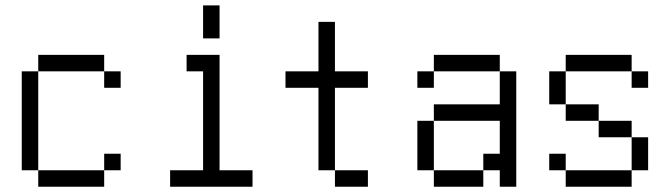

<svg xmlns="http://www.w3.org/2000/svg" viewBox="-20 -708 2540 728"><path d="M437.5 -62.5V-125H375V-62.5H125V0H375V-62.5ZM437.5 -375V-437.5H375V-375ZM125 -62.5Q125 -62.5 125 -437.5H62.5Q62.5 -437.5 62.5 -62.5ZM125 -437.5H375V-500H125Z M937.5 0V-62.5H812.5V-500H687.5V-437.5H750Q750 -437.5 750 -62.5H625V0ZM750 -687.5Q750 -687.5 750 -562.5H812.5Q812.5 -562.5 812.5 -687.5Z M1375 0V-62.5H1250V0ZM1375 -375V-437.5H1250V-625H1187.5V-437.5H1062.5V-375H1187.5V-62.5H1250V-375Z M1625 -62.5V0H1812.5V-62.5ZM1625 -62.5V-250H1562.5V-62.5ZM1875 -62.5V0H1937.5V-437.5H1875Q1875 -437.5 1875 -312.5H1625V-250H1875Q1875 -250 1875 -125H1812.5V-62.5ZM1625 -437.5H1562.5V-375H1625ZM1625 -437.5H1875V-500H1625Z M2437.5 -375V-437.5H2375V-375ZM2125 -62.5V0H2375V-62.5ZM2125 -62.5V-125H2062.5V-62.5ZM2375 -62.5H2437.5Q2437.5 -62.5 2437.5 -187.5H2375Q2375 -187.5 2375 -62.5ZM2375 -187.5V-250H2250V-187.5ZM2250 -250V-312.5H2125V-250ZM2125 -312.5Q2125 -312.5 2125 -437.5H2062.5Q2062.5 -437.5 2062.5 -312.5ZM2125 -437.5H2375V-500H2125Z"/></svg>

Font: UnifontExMono
Style: Regular
Weight: 500
Version: Version 15.0.06